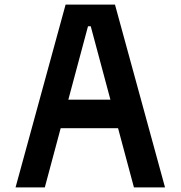

<svg xmlns="http://www.w3.org/2000/svg" viewBox="-20 -820 790 840"><path d="M48 0 267 -800H483L702 0H566L377 -705H365L176 0ZM183 -259V-384H567V-259Z"/></svg>

Font: Martian Mono SemiExpanded Medium
Style: Regular
Weight: 500
Width: 6
Designer: Roman Shamin
Foundry: Evil Martians
Version: Version 1.000